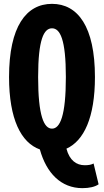

<svg xmlns="http://www.w3.org/2000/svg" viewBox="-20 -775 540 997"><path d="M250 -107C208 -107 178 -174 178 -375C178 -571 208 -628 250 -628C292 -628 322 -571 322 -375C322 -174 292 -107 250 -107ZM408 202C444 202 474 195 492 182L466 74C453 81 438 83 420 83C377 83 341 58 325 -3C416 -44 473 -165 473 -375C473 -637 384 -755 250 -755C116 -755 27 -637 27 -375C27 -157 89 -34 187 1C221 124 297 202 408 202Z"/></svg>

Font: Noto Sans Mono CJK SC
Style: Bold
Weight: 700
Designer: Ryoko NISHIZUKA 西塚涼子 (kana, bopomofo & ideographs); Paul D. Hunt (Latin, Greek & Cyrillic); Sandoll Communications 산돌커뮤니
Foundry: Adobe
Version: Version 2.004;hotconv 1.0.118;makeotfexe 2.5.65603